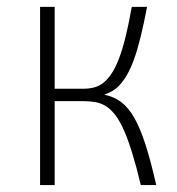

<svg xmlns="http://www.w3.org/2000/svg" viewBox="-20 -532 509 552"><path d="M137.2 -512.2V-276.9H219.2Q235.8 -276.9 250.2 -280.5Q264.6 -284.2 277.1 -293.9Q289.6 -303.7 300.8 -320.6Q312 -337.4 322 -363.5Q332 -389.6 341.1 -426.3Q350.1 -462.9 358.9 -512.2H402.8Q393.6 -463.4 384.5 -426.8Q375.5 -390.1 366 -363.5Q356.4 -336.9 346.4 -319.1Q336.4 -301.3 325.9 -289.6Q315.4 -277.8 304 -271Q292.5 -264.2 279.8 -259.8Q307.1 -254.4 328.1 -238.8Q349.1 -223.1 366.2 -193.1Q383.3 -163.1 398.4 -116Q413.6 -68.8 429.2 0H384.8Q372.1 -53.2 360.1 -92Q348.1 -130.9 336.2 -157.7Q324.2 -184.6 311.8 -200.9Q299.3 -217.3 285.2 -226.3Q271 -235.4 254.9 -238.3Q238.8 -241.2 219.2 -241.2H137.2V0H95.2V-512.2Z"/></svg>

Font: Clear Sans Thin
Style: Regular
Weight: 250
Foundry: Intel Corporation
Version: Version 1.00